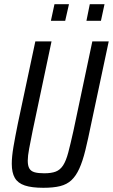

<svg xmlns="http://www.w3.org/2000/svg" viewBox="-20 -885 537 913"><path d="M186 8Q131 8 98 -3Q65 -14 50.5 -39Q36 -64 36 -106Q36 -140 44 -187Q52 -234 65 -298L148 -688H225L135 -262Q125 -212 118.5 -177.5Q112 -143 112 -121Q112 -97 119.5 -84Q127 -71 144 -66Q161 -61 190 -61Q224 -61 245 -69Q266 -77 280 -98.5Q294 -120 304.5 -159.5Q315 -199 329 -262L419 -688H497L414 -298Q399 -224 386 -171Q373 -118 357 -83Q341 -48 319.5 -28Q298 -8 266 0Q234 8 186 8ZM391 -786 407 -865H477L460 -786ZM222 -786 239 -865H308L290 -786Z"/></svg>

Font: Saira Condensed
Style: Italic
Weight: 400
Width: 3
Italic angle: -12°
Designer: Hector Gatti with collaboration of the Omnibus-Type team
Foundry: Omnibus-Type
Version: Version 1.100